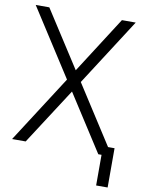

<svg xmlns="http://www.w3.org/2000/svg" viewBox="-94 -764 729 987"><g transform="rotate(10 271.0 -270.0)"><path d="M461 -700 272 -405 82 -700H11L236 -350L11 0H82L272 -294L461 0H533L308 -350L533 -700ZM478 160H538V-45H478Z"/></g></svg>

Font: Unageo
Style: Light
Weight: 300
Designer: Richard Sepsi
Foundry: Richard Sepsi
Version: Version 2.000